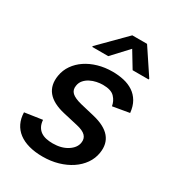

<svg xmlns="http://www.w3.org/2000/svg" viewBox="-186 -876 908 996"><g transform="rotate(30 268.0 -378.0)"><path d="M24.9 -139.9 130 -155.5Q131.7 -132.1 140.3 -116.7Q148.8 -101.2 162.6 -91.8Q176.5 -82.4 194.6 -78.5Q212.7 -74.6 234 -74.6Q285.5 -74.6 320.7 -96.9Q356.5 -119.7 361.5 -152Q365.8 -177.6 350.3 -194.1Q334.9 -210.6 296.2 -219.5L208.1 -239.7Q62.9 -273.1 83.1 -393.1Q89.1 -429 109.6 -458.3Q130 -487.6 161.2 -508.5Q192.5 -529.5 232.6 -541Q272.7 -552.6 318.5 -552.6Q354.4 -552.6 386.4 -545.3Q418.3 -538 443.2 -521.5Q468 -505 483.8 -478.2Q499.6 -451.3 503.6 -412.3L404.5 -395.2Q402 -409.4 396 -422.1Q389.9 -434.7 379.3 -446Q358.7 -468.4 308.9 -468.4Q291.5 -468.4 271.8 -464.3Q252.1 -460.2 234.7 -451.3Q217.3 -442.5 204.9 -428.3Q192.5 -414.1 189.6 -394.2Q185 -367.9 202.1 -351.7Q219.1 -335.6 262.1 -324.9L345.9 -305Q490.1 -270.6 471.6 -155.5Q465.9 -119 444.6 -88.4Q423.3 -57.9 390.3 -35.9Q357.2 -13.8 314.6 -1.4Q272 11 223 11Q176.5 11 140.1 0.9Q103.7 -9.2 78.5 -28.4Q53.3 -47.6 39.6 -75.6Q25.9 -103.7 24.9 -139.9ZM161.6 -610.8 162.3 -616.1 311.8 -766.7H400.2L500.4 -616.1L499.6 -610.8H403.8L346.2 -706L257.8 -610.8Z"/></g></svg>

Font: Inter P Medium
Style: Italic
Weight: 500
Italic angle: 9.39999°
Designer: Rasmus Andersson
Foundry: rsms
Version: Version 3.018;git-588b23468